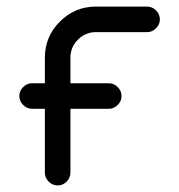

<svg xmlns="http://www.w3.org/2000/svg" viewBox="-20 -567 548 587"><path d="M195.3 -234.4V-39.1Q195.3 -23.4 183.6 -11.7Q171.9 0 156.2 0Q140.6 0 128.9 -11.7Q117.2 -23.4 117.2 -39.1V-234.4H78.1Q62.5 -234.4 50.8 -246.1Q39.1 -257.8 39.1 -273.4Q39.1 -289.1 50.8 -300.8Q62.5 -312.5 78.1 -312.5H117.2V-390.6Q117.2 -455.1 163.1 -501Q209 -546.9 273.4 -546.9H429.7Q445.3 -546.9 457 -535.2Q468.8 -523.4 468.8 -507.8Q468.8 -492.2 457 -480.5Q445.3 -468.8 429.7 -468.8H273.4Q241.2 -468.8 218.3 -445.8Q195.3 -422.9 195.3 -390.6V-312.5H312.5Q328.1 -312.5 339.8 -300.8Q351.6 -289.1 351.6 -273.4Q351.6 -257.8 339.8 -246.1Q328.1 -234.4 312.5 -234.4Z"/></svg>

Font: Comfortaa
Style: Regular
Weight: 400
Designer: Johan Aakerlund
Foundry: Johan Aakerlund
Version: Version 2.001; ttfautohint (v1.4.1)